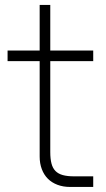

<svg xmlns="http://www.w3.org/2000/svg" viewBox="-20 -740 419 760"><path d="M10 -498H349V-540H10ZM349 -42H273Q246.5 -42 228.5 -47Q210.5 -52 199.5 -63.2Q188.5 -74.5 183.8 -92.8Q179 -111 179 -138V-720.5H137V-131V-120.5Q137 -93 145.5 -70.5Q154 -48 169.5 -32.5Q185 -17 207.5 -8.5Q230 0 257.5 0H268H349Z"/></svg>

Font: Vela Sans GX ExtLt
Style: Regular
Weight: 200
Designer: Principal design: Mikhail Sharanda - project Manrope.
Design modification: Ravid Balaliev
Foundry: Mikhail Sharanda
Version: Version 1.001